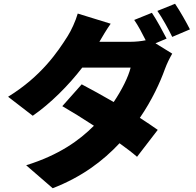

<svg xmlns="http://www.w3.org/2000/svg" viewBox="-20 -898 1040 1020"><path d="M865 -693C847 -728 812 -793 787 -830L693 -792C714 -762 736 -720 754 -684C730 -679 700 -676 674 -676H508C523 -702 546 -741 568 -772L393 -826C382 -787 358 -735 340 -707C287 -623 200 -493 23 -384L154 -283C248 -348 344 -444 417 -539H674C662 -489 626 -418 584 -356C524 -391 463 -424 414 -450L311 -334C358 -307 418 -270 479 -230C401 -152 295 -75 119 -20L260 102C415 42 527 -43 615 -137C651 -111 684 -86 708 -65L818 -208C793 -226 760 -248 723 -272C787 -365 831 -461 856 -531C867 -561 882 -591 895 -613L806 -668ZM816 -840C843 -802 875 -743 895 -702L989 -742C972 -776 936 -840 910 -878Z"/></svg>

Font: Noto Sans CJK KR Black
Style: Regular
Weight: 900
Designer: Ryoko NISHIZUKA (kana & ideographs); Paul D. Hunt (Latin, Greek & Cyrillic); Wenlong ZHANG (bopomofo); Sandoll Communica
Foundry: Adobe Systems Incorporated
Version: Version 1.004;PS 1.004;hotconv 1.0.82;makeotf.lib2.5.63406